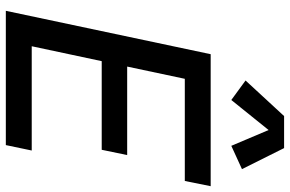

<svg xmlns="http://www.w3.org/2000/svg" viewBox="-188 -807 995 659"><g transform="rotate(90 309.5 -477.5)"><path d="M17.1 0 166 -703.1H619.1L601.1 -614.3H250.5L208.5 -416.5H512.2L494.1 -329.1H189.9L138.7 -88.9H496.6L478 0ZM323.2 -773.9 256.3 -822.8 378.4 -955.1H488.3L560.5 -810.5L480.5 -773.9L426.3 -901.9Z"/></g></svg>

Font: Schibsted Grotesk Medium
Style: Italic
Weight: 500
Italic angle: -12°
Designer: Bakken & Baeck AS, Henrik Kongsvoll
Foundry: Schibsted ASA
Version: Version 1.100;gftools[0.9.25]